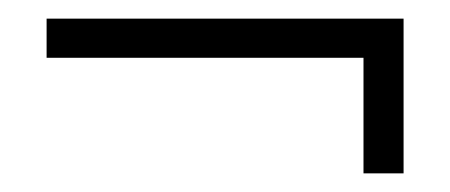

<svg xmlns="http://www.w3.org/2000/svg" viewBox="-20 -403 483 206"><path d="M413 -217H370V-341H30V-383H413Z"/></svg>

Font: Moniqa Extra Bold Narrow Heading
Style: Regular
Weight: 800
Width: 4
Designer: Rajesh Rajput
Foundry: Rajesh Rajput
Version: Version 1.000;December 15, 2022;FontCreator 14.0.0.2794 32-b